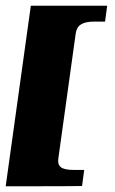

<svg xmlns="http://www.w3.org/2000/svg" viewBox="-27 -554 404 672"><path d="M177.3 -0.2Q174 22.1 186.3 31.4Q198.6 40.7 229.7 40.7H267.7L260.2 97Q257.7 97 237.7 97.3Q217.7 97.7 188.4 97.7Q159.1 97.7 126.2 97.8Q93.3 98 64 98Q34.7 98 15 98Q-4.6 98 -7.1 98L80.9 -534H348.2L340.7 -478.4H302.7Q271.6 -478.4 256.3 -468.4Q240.9 -458.5 237.9 -436.2Z"/></svg>

Font: Genos Thin
Style: Italic
Weight: 100
Italic angle: -8°
Designer: Robert E. Leuschke
Foundry: Robert E. Leuschke
Version: Version 1.010